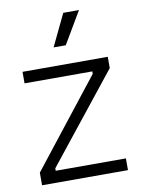

<svg xmlns="http://www.w3.org/2000/svg" viewBox="-84 -796 628 854"><g transform="rotate(-10 230.0 -369.5)"><path d="M36 0V-57L344 -449V-460H38V-512H423V-461L107 -64V-53H424V0ZM248 -595H193L262 -739H333Z"/></g></svg>

Font: Bricolage Grotesque ExtraLight
Style: Regular
Weight: 250
Designer: Mathieu Triay
Foundry: Atelier Triay
Version: Version 1.000;gftools[0.9.30]